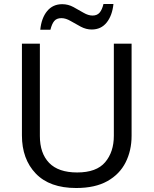

<svg xmlns="http://www.w3.org/2000/svg" viewBox="-20 -933 771 963"><path d="M640 -714V-252Q640 -178 610 -118.5Q580 -59 518.5 -24.5Q457 10 362 10Q229 10 159.5 -62.5Q90 -135 90 -254V-714H180V-251Q180 -164 226.5 -116Q273 -68 367 -68Q464 -68 507.5 -119.5Q551 -171 551 -252V-714ZM182 -784Q188 -843 216.5 -877.5Q245 -912 292 -912Q322 -912 348.5 -897.5Q375 -883 399 -869Q423 -855 444 -855Q467 -855 479.5 -869.5Q492 -884 499 -913H549Q543 -855 515 -820Q487 -785 440 -785Q412 -785 385.5 -799Q359 -813 334.5 -827.5Q310 -842 288 -842Q264 -842 252 -827.5Q240 -813 233 -784Z"/></svg>

Font: Noto IKEA Latin
Style: Regular
Weight: 400
Designer: Monotype Design Team
Foundry: Monotype Imaging Inc.
Version: Version 1.0